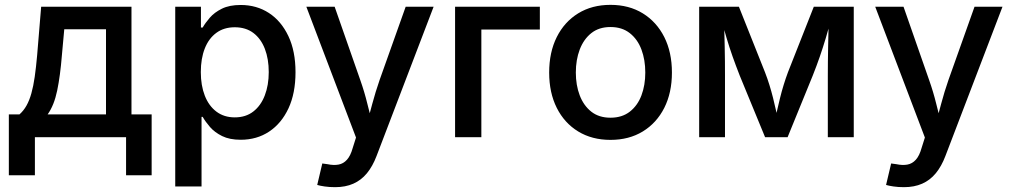

<svg xmlns="http://www.w3.org/2000/svg" viewBox="-20 -568 4191 795"><path d="M16.6 157.7V-94.2H60.5Q77.6 -109.4 89.6 -130.6Q101.6 -151.9 109.9 -181.4Q118.2 -210.9 123.8 -250.2Q129.4 -289.6 133.8 -339.4L150.4 -540H524.4V-94.2H607.9V157.7H502V0H124.5V157.7ZM177.2 -94.2H418.9V-446.8H246.1L236.3 -339.4Q229.5 -254.4 216.8 -193.1Q204.1 -131.8 177.2 -94.2Z M705.6 204.1V-540H812V-454.1H819.3Q830.1 -473.1 848.9 -494.9Q867.7 -516.6 898.7 -532Q929.7 -547.4 976.6 -547.4Q1042.5 -547.4 1093.5 -514.2Q1144.5 -481 1174.1 -418.5Q1203.6 -356 1203.6 -269Q1203.6 -182.1 1174.6 -119.6Q1145.5 -57.1 1094.5 -23.2Q1043.5 10.7 976.6 10.7Q930.7 10.7 899.7 -4.6Q868.7 -20 849.6 -42Q830.6 -64 819.3 -84H814.5V204.1ZM952.1 -82Q997.6 -82 1028.8 -106.2Q1060.1 -130.4 1076.4 -172.9Q1092.8 -215.3 1092.8 -269.5Q1092.8 -323.7 1076.7 -365.7Q1060.5 -407.7 1029.3 -431.4Q998 -455.1 952.1 -455.1Q907.2 -455.1 875.7 -431.9Q844.2 -408.7 827.9 -367.2Q811.5 -325.7 811.5 -269.5Q811.5 -213.9 828.1 -171.6Q844.7 -129.4 876.2 -105.7Q907.7 -82 952.1 -82Z M1293.5 197.8 1314.5 108.9 1335.9 111.8Q1361.3 117.2 1381.6 113.5Q1401.9 109.9 1416.7 93.3Q1431.6 76.7 1440.4 44.9L1454.1 1.5L1248.5 -540H1365.7L1471.7 -236.8Q1489.3 -187 1501.2 -137.9Q1513.2 -88.9 1526.9 -40H1495.1Q1508.3 -88.9 1521.5 -138.2Q1534.7 -187.5 1551.8 -236.8L1659.7 -540H1775.4L1539.1 78.1Q1522.9 120.6 1499.3 149.4Q1475.6 178.2 1442.9 192.6Q1410.2 207 1367.7 207Q1343.8 207 1324.2 204.1Q1304.7 201.2 1293.5 197.8Z M2215.3 -540V-445.8H1973.1V0H1864.3V-540Z M2507.8 11.2Q2431.2 11.2 2374 -23.7Q2316.9 -58.6 2285.4 -121.3Q2253.9 -184.1 2253.9 -267.6Q2253.9 -351.6 2285.4 -414.6Q2316.9 -477.5 2374 -512.7Q2431.2 -547.9 2507.8 -547.9Q2584.5 -547.9 2641.6 -512.7Q2698.7 -477.5 2730.5 -414.6Q2762.2 -351.6 2762.2 -267.6Q2762.2 -184.1 2730.5 -121.3Q2698.7 -58.6 2641.6 -23.7Q2584.5 11.2 2507.8 11.2ZM2507.8 -80.6Q2555.7 -80.6 2587.9 -105.7Q2620.1 -130.9 2636 -173.1Q2651.9 -215.3 2651.9 -267.6Q2651.9 -320.3 2636 -362.8Q2620.1 -405.3 2587.9 -430.7Q2555.7 -456.1 2507.8 -456.1Q2460 -456.1 2428.2 -430.7Q2396.5 -405.3 2380.4 -362.8Q2364.3 -320.3 2364.3 -267.6Q2364.3 -215.3 2380.4 -173.1Q2396.5 -130.9 2428.2 -105.7Q2460 -80.6 2507.8 -80.6Z M2875 0V-540H3039.6L3147.5 -269Q3157.7 -242.7 3166 -215.8Q3174.3 -189 3180.9 -162.6Q3187.5 -136.2 3193.1 -110.8Q3198.7 -85.4 3204.1 -62.5H3187Q3191.9 -85 3197.5 -109.9Q3203.1 -134.8 3209.7 -161.6Q3216.3 -188.5 3224.6 -215.6Q3232.9 -242.7 3242.7 -269L3349.6 -540H3515.1V0H3407.7V-254.4Q3407.7 -282.7 3408 -312Q3408.2 -341.3 3408.9 -371.8Q3409.7 -402.3 3410.2 -433.1Q3410.6 -463.9 3411.1 -494.1H3422.4Q3411.1 -450.2 3399.4 -410.9Q3387.7 -371.6 3374.5 -333.5Q3361.3 -295.4 3345.2 -254.9L3241.2 0H3147.9L3043 -254.9Q3026.9 -295.9 3013.4 -334Q3000 -372.1 2988.3 -411.4Q2976.6 -450.7 2965.3 -494.1H2978Q2978.5 -466.8 2979.2 -436.8Q2980 -406.7 2980.7 -375.5Q2981.4 -344.2 2981.7 -313.7Q2981.9 -283.2 2981.9 -254.4V0Z M3648.9 197.8 3669.9 108.9 3691.4 111.8Q3716.8 117.2 3737.1 113.5Q3757.3 109.9 3772.2 93.3Q3787.1 76.7 3795.9 44.9L3809.6 1.5L3604 -540H3721.2L3827.1 -236.8Q3844.7 -187 3856.7 -137.9Q3868.7 -88.9 3882.3 -40H3850.6Q3863.8 -88.9 3877 -138.2Q3890.1 -187.5 3907.2 -236.8L4015.1 -540H4130.9L3894.5 78.1Q3878.4 120.6 3854.7 149.4Q3831.1 178.2 3798.3 192.6Q3765.6 207 3723.1 207Q3699.2 207 3679.7 204.1Q3660.2 201.2 3648.9 197.8Z"/></svg>

Font: V-Inter
Style: Medium-500
Weight: 500
Designer: Rasmus Andersson
Foundry: rsms
Version: Version 4.000;git-4146feb